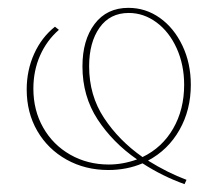

<svg xmlns="http://www.w3.org/2000/svg" viewBox="-20 -430 554 489"><path d="M357 -21Q407 10 455 28L450 39Q394 19 343 -14Q303 3 256 3Q197 3 149.5 -23.5Q102 -50 75 -96.5Q48 -143 48 -202Q48 -251 67 -293Q86 -335 120 -362L130 -354Q99 -327 82 -288.5Q65 -250 65 -204Q65 -149 90 -105Q115 -61 159 -36Q203 -11 257 -11Q293 -11 329 -24Q267 -67 228.5 -126Q190 -185 190 -261Q190 -328 221 -369Q252 -410 307 -410Q351 -410 387 -384.5Q423 -359 444.5 -314Q466 -269 466 -214Q466 -150 437 -99Q408 -48 357 -21ZM343 -30Q393 -54 421 -102.5Q449 -151 449 -214Q449 -265 430 -307Q411 -349 378.5 -373Q346 -397 308 -397Q260 -397 233.5 -359.5Q207 -322 207 -261Q207 -187 245 -129.5Q283 -72 343 -30Z"/></svg>

Font: Ysabeau Thin
Style: Regular
Weight: 200
Designer: Christian Thalmann (Catharsis Fonts)
Version: Version 0.003